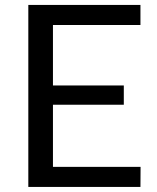

<svg xmlns="http://www.w3.org/2000/svg" viewBox="-20 -736 618 756"><path d="M533.5 -79H188.5V-323.5H467.5V-399.5H188.5V-637.5H533V-716.5H91.5V0H533Z"/></svg>

Font: LatoLatin
Style: Regular
Weight: 400
Designer: Lukasz Dziedzic with Adam Twardoch and Botio Nikoltchev
Foundry: tyPoland Lukasz Dziedzic
Version: Version 2.015; 2015-08-06; http://www.latofonts.com/